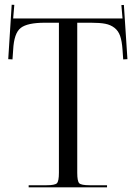

<svg xmlns="http://www.w3.org/2000/svg" viewBox="-20 -798 578 818"><path d="M102.1 0V-8.8H178.2Q213.9 -8.8 222.4 -17.3Q231 -25.9 231 -62V-701.2H170.9Q96.2 -701.2 67.9 -678.7Q39.6 -656.2 36.1 -585.9L33.2 -544.9L15.1 -545.9L29.8 -777.8L41 -777.3L36.1 -719.2H502L497.1 -776.4L507.8 -776.9L522.9 -545.9L504.9 -544.9L502 -585.9Q499.5 -622.6 491.9 -644.5Q484.4 -666.5 467.8 -679.4Q451.2 -692.4 428.2 -696.8Q405.3 -701.2 367.2 -701.2H309.1V-62Q309.1 -25.9 317.6 -17.3Q326.2 -8.8 361.8 -8.8H436V0Z"/></svg>

Font: FoglihtenNo07calt
Style: Regular
Weight: 500
Designer: gluk (gluksza@wp.pl)
Foundry: gluk (gluksza@wp.pl)
Version: Version 0.844